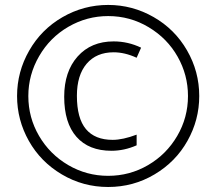

<svg xmlns="http://www.w3.org/2000/svg" viewBox="-20 -744 872 774"><path d="M438 -533.2Q368.7 -533.2 329.3 -487.1Q290 -440.9 290 -357.9Q290 -267.1 326.4 -223.6Q362.8 -180.2 434.1 -180.2Q475.1 -180.2 530.8 -201.2V-158.2Q481 -136.2 429.2 -136.2Q337.9 -136.2 288.3 -192.4Q238.8 -248.5 238.8 -354Q238.8 -455.6 293 -516.4Q347.2 -577.1 438 -577.1Q496.1 -577.1 548.8 -551.8L530.8 -511.2Q482.9 -533.2 438 -533.2ZM48.8 -356.9Q48.8 -454.6 97.7 -540Q146.5 -625.5 231.9 -674.8Q317.4 -724.1 416 -724.1Q513.7 -724.1 599.1 -675.3Q684.6 -626.5 733.9 -541Q783.2 -455.6 783.2 -356.9Q783.2 -260.7 735.8 -176.3Q688.5 -91.8 603 -41Q517.6 9.8 416 9.8Q314.9 9.8 229.5 -40.8Q144 -91.3 96.4 -175.8Q48.8 -260.3 48.8 -356.9ZM94.2 -356.9Q94.2 -270 137.5 -196Q180.7 -122.1 254.9 -78.6Q329.1 -35.2 416 -35.2Q502.9 -35.2 576.9 -78.4Q650.9 -121.6 694.3 -195.8Q737.8 -270 737.8 -356.9Q737.8 -441.9 696 -515.6Q654.3 -589.4 579.3 -634.3Q504.4 -679.2 416 -679.2Q330.1 -679.2 255.6 -636Q181.2 -592.8 137.7 -517.6Q94.2 -442.4 94.2 -356.9Z"/></svg>

Font: Zoram GWebM Light
Style: Regular
Weight: 300
Foundry: Ascender Corporation
Version: Version 1.000